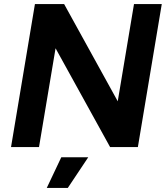

<svg xmlns="http://www.w3.org/2000/svg" viewBox="-20 -720 813 940"><path d="M519 0 174 -625 294 -700 637 -78ZM34 0 151 -700H294L268 -579L171 0ZM519 0 636 -700H772L655 0ZM209 200 280 50H412L312 200Z"/></svg>

Font: Figtree Light
Style: Bold Italic
Weight: 700
Italic angle: -9.5°
Version: Version 2.000